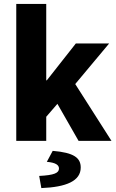

<svg xmlns="http://www.w3.org/2000/svg" viewBox="-20 -719 594 980"><path d="M63 0H216V-123L273 -189L381 0H549L364 -290L537 -497H367L219 -309H216V-699H63ZM191 241C318 236 392 205 392 136C392 87 358 60 249 51L219 107C264 111 281 123 281 141C281 164 257 175 180 179Z"/></svg>

Font: Source Sans Pro
Style: Bold
Weight: 700
Designer: Paul D. Hunt
Foundry: Adobe Systems Incorporated
Version: Version 3.006;hotconv 1.0.111;makeotfexe 2.5.65597